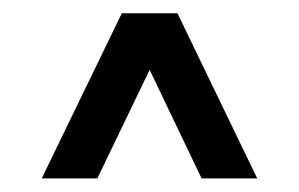

<svg xmlns="http://www.w3.org/2000/svg" viewBox="-20 -709 452 290"><path d="M43 -439.5 164 -689H248L368.5 -439.5H284.5L206 -603.5L127 -439.5Z"/></svg>

Font: Big Shoulders Stencil Display ExtraBold
Style: Regular
Weight: 800
Designer: Patric King
Foundry: XO Type Co
Version: Version 1.000